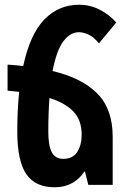

<svg xmlns="http://www.w3.org/2000/svg" viewBox="-20 -781 539 811"><path d="M456 -203V0H353L339 -56H336Q316 -25 284.5 -7.5Q253 10 211 10Q129 10 91 -45.5Q53 -101 53 -226Q53 -317 61 -393Q38 -395 12 -398V-508Q47 -506 78 -502Q107 -637 167.5 -699Q228 -761 314 -761Q360 -761 400.5 -740.5Q441 -720 471 -686L398 -598Q375 -626 352.5 -635.5Q330 -645 314 -645Q277 -645 248 -607Q219 -569 202 -481Q325 -452 390.5 -386.5Q456 -321 456 -203ZM184 -226Q184 -165 199 -137.5Q214 -110 247 -110Q288 -110 306.5 -139.5Q325 -169 325 -212Q325 -274 289.5 -310.5Q254 -347 189 -367Q184 -304 184 -226Z"/></svg>

Font: Noto Sans Armenian ExtraCondensed
Style: Bold
Weight: 700
Width: 2
Designer: Monotype Design Team
Foundry: Monotype Imaging Inc.
Version: Version 2.008; ttfautohint (v1.8.4.7-5d5b)